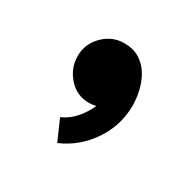

<svg xmlns="http://www.w3.org/2000/svg" viewBox="-71 -208 389 387"><g transform="rotate(30 123.0 -14.0)"><path d="M50 -66Q50 -94 70.5 -114.5Q91 -135 119 -135Q140 -135 154.5 -126Q169 -117 178 -102.5Q187 -88 191.5 -70Q196 -52 196 -34Q196 12 170 50.5Q144 89 102 107L81 59Q99 51 112 36Q125 21 133 3Q123 5 117 5Q88 5 69 -16.5Q50 -38 50 -66Z"/></g></svg>

Font: CAT North
Style: Regular
Weight: 400
Designer: Peter Wiegel
Foundry: Peter Wiegel
Version: Version 1.000